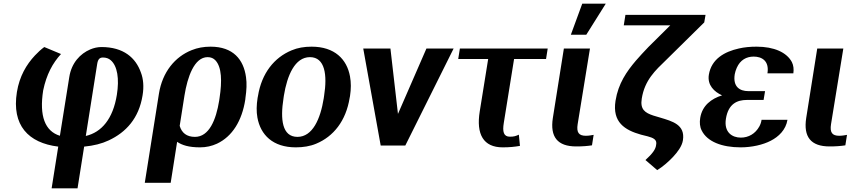

<svg xmlns="http://www.w3.org/2000/svg" viewBox="-20 -792 4653 1045"><path d="M72 -291C43 -110 134 -14 297 6L261 233H402L438 6C490 1 534 -10 572 -28C666 -72 736 -148 756 -273C764 -321 760 -363 747 -397C719 -477 653 -536 532 -536C511 -536 490 -531 471 -523C417 -500 369 -450 357 -372L306 -53C225 -78 193 -160 215 -300C233 -387 267 -449 312 -498L221 -536C203 -523 186 -507 170 -490C124 -441 86 -377 72 -291ZM447 -52 509 -444C513 -469 522 -479 540 -479C557 -479 572 -474 583 -464C619 -433 630 -363 616 -276C595 -145 533 -72 447 -52Z M768 203H909L944 -20C971 -2 1007 10 1069 10C1102 10 1133 3 1161 -10C1244 -49 1297 -134 1315 -250L1316 -260C1322 -301 1324 -338 1319 -372C1306 -468 1249 -538 1126 -538C1089 -538 1055 -532 1023 -519C933 -483 864 -401 845 -282ZM958 -107 984 -272C1000 -372 1037 -481 1110 -481C1128 -481 1142 -475 1153 -463C1187 -426 1189 -350 1175 -259L1173 -245C1156 -139 1118 -47 1041 -47C996 -47 969 -69 958 -107Z M1382 -259C1376 -220 1375 -185 1381 -152C1398 -58 1465 10 1590 10C1630 10 1668 4 1701 -10C1795 -49 1863 -134 1883 -259L1885 -269C1891 -308 1891 -343 1885 -376C1868 -470 1801 -538 1676 -538C1636 -538 1600 -532 1567 -518C1473 -479 1404 -394 1384 -269ZM1523 -257 1525 -271C1543 -382 1585 -481 1667 -481C1749 -481 1762 -384 1744 -271L1742 -257C1724 -144 1681 -47 1599 -47C1515 -47 1505 -143 1523 -257Z M1957 -528 2052 0H2186L2449 -528H2301L2146 -172L2105 -528Z M2474 -471H2637L2591 -185C2571 -61 2611 10 2716 10C2754 10 2781 7 2810 2L2804 -59C2786 -51 2777 -48 2755 -48C2721 -48 2714 -75 2722 -123L2778 -471H2952L2961 -528H2483Z M2989 -150C2973 -47 3014 5 3116 5C3150 5 3176 3 3202 -1L3211 -58L3193 -55C3186 -54 3178 -53 3169 -53C3130 -53 3117 -71 3124 -116L3191 -528H3049ZM3087 -603H3171L3277 -772H3149Z M3375 -654H3628L3509 -536C3484 -510 3461 -485 3441 -462C3391 -403 3345 -338 3330 -243C3312 -127 3380 -84 3469 -59L3505 -50C3534 -42 3558 -33 3551 -3C3550 7 3546 19 3536 33C3526 47 3511 63 3493 79L3557 134C3588 115 3620 87 3645 60C3666 37 3692 5 3697 -29C3710 -114 3639 -132 3573 -152L3536 -163C3491 -178 3463 -196 3473 -256C3489 -356 3547 -409 3605 -465L3813 -670L3820 -711H3384Z M3791 -150C3787 -125 3789 -101 3799 -82C3829 -21 3909 10 4011 10C4072 10 4133 -4 4175 -26C4218 -48 4257 -85 4266 -140H4125C4123 -127 4119 -115 4113 -104C4091 -64 4054 -43 4012 -43C3965 -43 3919 -72 3931 -146C3944 -227 3992 -248 4045 -248H4136L4144 -296H4053C4006 -296 3968 -320 3979 -388C3981 -400 3985 -411 3990 -423C4009 -466 4043 -484 4082 -484C4125 -484 4168 -462 4157 -393H4298C4301 -415 4299 -436 4290 -454C4262 -507 4193 -538 4098 -538C4063 -538 4031 -535 4001 -528C3925 -511 3852 -472 3838 -385C3829 -328 3868 -292 3910 -273C3852 -255 3802 -218 3791 -150Z M4368 -150C4352 -47 4393 5 4495 5C4529 5 4555 3 4581 -1L4590 -58L4572 -55C4565 -54 4557 -53 4548 -53C4509 -53 4496 -71 4503 -116L4570 -528H4428Z"/></svg>

Font: Aerodynamic
Style: Obl
Weight: 500
Designer: Google
Version: Version 2.000980; 2014